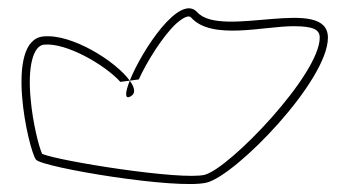

<svg xmlns="http://www.w3.org/2000/svg" viewBox="-20 -592 852 469"><path d="M55 -349C47 -429 61 -481 88 -483C142 -488 236 -434 274 -392L297 -395C286 -367 284 -349 298 -356C312 -363 310 -377 297 -395L319 -398C338 -440 377 -503 410 -534C435 -556 444 -553 447 -549C497 -493 624 -528 697 -528C747 -528 761 -519 761 -500C761 -410 541 -181 480 -165C423 -151 127 -198 83 -216C75 -233 60 -292 55 -349ZM68 -202C83 -183 413 -128 485 -146C557 -164 781 -395 781 -500C781 -605 522 -496 462 -562C419 -610 326 -468 297 -395C263 -442 156 -510 86 -503C-11 -494 50 -224 68 -202Z"/></svg>

Font: CiSf CamouflageKit II
Style: Outline
Weight: 400
Version: Version 1